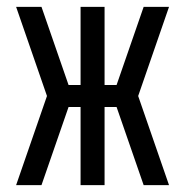

<svg xmlns="http://www.w3.org/2000/svg" viewBox="-20 -540 540 560"><path d="M473 0H399L320 -228H285V0H215V-228H180L101 0H27L117 -260L27 -520H101L180 -292H215V-520H285V-292H320L399 -520H473L383 -260Z"/></svg>

Font: Iosevka
Style: Regular
Weight: 400
Monospace: yes
Designer: Belleve Invis
Foundry: Belleve Invis
Version: Version 33.2.3; ttfautohint (v1.8.4)